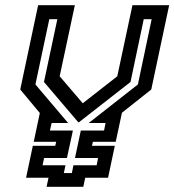

<svg xmlns="http://www.w3.org/2000/svg" viewBox="-20 -720 672 740"><path d="M159.5 0 167 -35H80.5L106.5 -158H193L196.5 -173.5H110L133.5 -284.5L58 -375L127 -700H268.5L210 -426L299 -322L432 -426L490.5 -700H632L563 -375L450 -285.5L426 -173.5H338L334.5 -158H422.5L396.5 -35H308.5L301 0ZM226 -53H257L263 -83H352.5L358 -111H269L291.5 -217H381L387 -246H322L511.5 -394.5L564.5 -646H534L483 -404L284.5 -249H281.5L149.5 -404L201 -646H170L116.5 -394.5L242.5 -246H179L172.5 -217H261L238 -111H150L144 -83H232.5Z"/></svg>

Font: Tourney Thin SemiBold
Style: Italic
Weight: 600
Italic angle: -12°
Version: Version 1.015